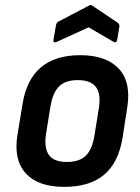

<svg xmlns="http://www.w3.org/2000/svg" viewBox="-20 -718 546 749"><path d="M230.5 11Q128.6 11 80.5 -41.8Q32.3 -94.7 48.1 -191.8L68.3 -314.1Q99.3 -502.7 293.1 -502.7Q393.5 -502.7 442.7 -450.8Q492 -398.9 476.6 -300.1L458 -180.2Q442.3 -83.3 385.9 -36.1Q329.5 11 230.5 11ZM240.7 -86.2Q289.4 -86.2 314.5 -110.4Q339.5 -134.6 348.5 -189.7L365.3 -293.8Q374.9 -351.8 354.2 -378.6Q333.5 -405.5 283.7 -405.5Q235.4 -405.5 210.6 -381.1Q185.8 -356.7 176.8 -302.2L159.7 -196.9Q151.1 -141.5 170.5 -113.8Q190 -86.2 240.7 -86.2ZM200.9 -554.4Q195.5 -551.7 191.5 -553.6Q187.4 -555.4 188.4 -561.5L198.6 -620.5Q200.3 -629.6 208.3 -634L325.5 -695.5Q333.7 -701.2 340.7 -695.5L437.2 -630.7Q447 -624.2 445.7 -615.5L437.2 -562.1Q434.2 -549 422.4 -555.1L325.7 -611.5Z"/></svg>

Font: Sofia Sans Semi Condensed
Style: Italic
Weight: 400
Italic angle: -9°
Designer: Botio Nikoltchev, Ani Petrova
Foundry: lettersoup
Version: Version 4.101